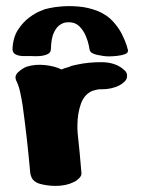

<svg xmlns="http://www.w3.org/2000/svg" viewBox="-20 -610 471 630"><path d="M274 -447Q274 -447 271.5 -460.5Q269 -474 261.5 -492Q254 -510 240.5 -523.5Q227 -537 206 -537Q206 -537 197.5 -536.5Q189 -536 177.5 -529Q166 -522 157 -503.5Q148 -485 147 -449Q147 -437 135.5 -432Q124 -427 109.5 -426Q95 -425 84 -426Q73 -426 58 -426Q43 -426 32 -431Q21 -436 21 -450Q23 -488 39.5 -513Q56 -538 76.5 -553Q97 -568 112.5 -574Q128 -580 128 -580Q128 -580 143 -583.5Q158 -587 183 -589Q208 -591 238.5 -588.5Q269 -586 300 -574Q330 -562 349.5 -541Q369 -520 380 -498Q391 -476 395.5 -461Q400 -446 400 -445Q401 -436 389.5 -432Q378 -428 363 -426.5Q348 -425 337 -425Q321 -425 298.5 -430Q276 -435 274 -447ZM312 -406Q361 -406 389 -379Q397 -372 397 -361Q397 -350 388.5 -342Q380 -334 372 -330Q347 -317 313 -317H305L294 -315Q292 -314 290 -313.5Q288 -313 286 -313Q257 -302 245.5 -269.5Q234 -237 234 -198Q234 -193 234 -186.5Q234 -180 235 -171Q242 -107 247 -45Q249 -34 239.5 -25Q230 -16 223 -13Q197 0 163 0Q136 0 112 -6.5Q88 -13 82 -32Q81 -35 80 -38.5Q79 -42 79 -45Q69 -158 54 -266Q51 -285 46.5 -306Q42 -327 35 -342Q25 -360 39.5 -373Q54 -386 67 -391Q95 -400 127.5 -396.5Q160 -393 182 -382Q190 -386 198.5 -388Q207 -390 215 -394L233 -398Q269 -406 312 -406Z"/></svg>

Font: Nerko One
Style: Regular
Weight: 400
Designer: Nermin Kahrimanovic
Foundry: Nermin Kahrimanovic
Version: Version 1.101